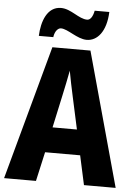

<svg xmlns="http://www.w3.org/2000/svg" viewBox="-61 -974 717 1020"><g transform="rotate(5 297.5 -464.0)"><path d="M118 -769H195C200 -804 218 -819 232 -819C269 -819 322 -770 373 -770C429 -770 476 -823 480 -928H402C396 -896 383 -877 366 -877C321 -877 277 -927 223 -927C149 -927 121 -846 118 -769ZM426 0H595L398 -715H195L0 0H170L205 -156H392ZM326 -461 363 -291H233L270 -462C278 -501 292 -563 298 -599C305 -559 316 -507 326 -461Z"/></g></svg>

Font: Noto Sans Sinhala UI Condensed ExtraBold
Style: Regular
Weight: 800
Width: 3
Designer: Jelle Bosma - Monotype Design Team
Foundry: Monotype Imaging Inc.
Version: Version 2.006